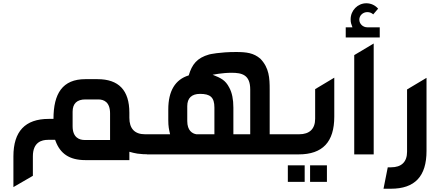

<svg xmlns="http://www.w3.org/2000/svg" viewBox="-20 -944 2688 1174"><path d="M62 12V200L181 131V12C181 -75 235 -89 274 -89H317L320 -81C348 -6 403 35 502 35H771V-16C805 -7 822 0 909 0V-123H867C803 -123 771 -158 771 -224V-255C771 -392 706 -460 576 -460H502C362 -460 307 -372 307 -217H278C134 -217 62 -141 62 12ZM424 -172V-261C424 -311 451 -336 502 -336H581C614 -336 653 -321 653 -251V-88H497C465 -88 424 -103 424 -172Z M879 0H1752V-123H1629V-396C1629 -467 1626 -529 1572 -585C1531 -620 1489 -626 1422 -626C1324 -626 1262 -612 1259 -611C1185 -590 1154 -551 1134 -483C1051 -458 1009 -387 1009 -275V-208C1009 -172 1013 -153 1020 -123H879ZM1125 -204V-295C1125 -344 1152 -370 1203 -370C1265 -370 1291 -350 1291 -286V-123H1181C1156 -127 1125 -145 1125 -204ZM1280 -487C1280 -487 1340 -499 1396 -499C1459 -499 1510 -487 1510 -397V-123H1407V-286C1407 -336 1399 -377 1382 -408C1358 -455 1330 -467 1280 -487Z M1809 -123H1722V0H1806C1953 0 2024 -76 2024 -231V-469L1907 -399V-218C1907 -156 1873 -123 1809 -123ZM1740 168H1843V67H1740ZM1876 168H1979V67H1876Z M2146 -607V0H2265V-678ZM2094 -715H2302V-777H2226C2199 -777 2177 -798 2177 -824C2177 -849 2199 -870 2226 -870C2240 -870 2253 -865 2262 -856L2292 -891C2274 -912 2248 -924 2220 -924C2167 -924 2124 -880 2124 -826C2124 -804 2128 -797 2135 -777H2094Z M2371 79H2351L2325 210H2370C2517 210 2588 134 2588 -21V-468L2469 -397V-16C2469 46 2435 79 2371 79Z"/></svg>

Font: All Genders v4
Style: Regular
Weight: 400
Designer: Rassam Alawdi
Foundry: Rassam Art
Version: Version 3.100;FEAKit 1.0